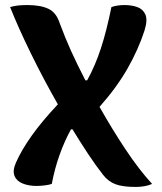

<svg xmlns="http://www.w3.org/2000/svg" viewBox="-20 -728 640 760"><path d="M124 8Q94 8 70 -1.5Q46 -11 37.5 -31.5Q29 -52 43 -84Q65 -134 105.5 -191Q146 -248 209 -315Q152 -415 102.5 -516Q53 -617 20 -700Q37 -705 54 -706.5Q71 -708 88 -708Q141 -708 172 -693Q203 -678 216 -637Q238 -578 261 -527Q284 -476 318 -410H325Q357 -468 379.5 -537Q402 -606 421 -700Q444 -708 473 -708Q501 -708 523.5 -700Q546 -692 555.5 -670.5Q565 -649 552 -607Q528 -533 485.5 -458Q443 -383 374 -305Q423 -218 476 -138Q529 -58 582 0Q569 6 552 9Q535 12 518 12Q465 12 436.5 1Q408 -10 388 -36Q359 -73 328.5 -119Q298 -165 267 -216H261Q235 -169 215.5 -114Q196 -59 185 0Q173 4 156 6Q139 8 124 8Z"/></svg>

Font: Recursive Sn Csl St
Style: Bold
Weight: 700
Version: Version 1.079;hotconv 1.0.112;makeotfexe 2.5.65598; ttfautoh